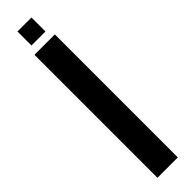

<svg xmlns="http://www.w3.org/2000/svg" viewBox="-323 -907 883 883"><g transform="rotate(-45 119.0 -465.5)"><path d="M52.5 0V-800H185V0ZM73 -840V-931H164V-840Z"/></g></svg>

Font: Big Shoulders Stencil Text ExtraBold
Style: Regular
Weight: 800
Designer: Patric King
Foundry: XO Type Co
Version: Version 1.000